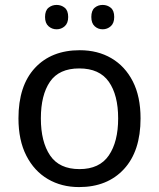

<svg xmlns="http://www.w3.org/2000/svg" viewBox="-20 -750 645 780"><path d="M551 -269Q551 -136 483.5 -63Q416 10 301 10Q230 10 174.5 -22.5Q119 -55 87 -117.5Q55 -180 55 -269Q55 -402 122 -474Q189 -546 304 -546Q377 -546 432.5 -513.5Q488 -481 519.5 -419.5Q551 -358 551 -269ZM146 -269Q146 -174 183.5 -118.5Q221 -63 303 -63Q384 -63 422 -118.5Q460 -174 460 -269Q460 -364 422 -418Q384 -472 302 -472Q220 -472 183 -418Q146 -364 146 -269ZM163 -681Q163 -707 177 -718.5Q191 -730 210 -730Q229 -730 243 -718.5Q257 -707 257 -681Q257 -656 243 -643.5Q229 -631 210 -631Q191 -631 177 -643.5Q163 -656 163 -681ZM351 -681Q351 -707 364.5 -718.5Q378 -730 397 -730Q416 -730 430 -718.5Q444 -707 444 -681Q444 -656 430 -643.5Q416 -631 397 -631Q378 -631 364.5 -643.5Q351 -656 351 -681Z"/></svg>

Font: Noto Sans Manichaean
Style: Regular
Weight: 400
Designer: Monotype Design Team
Foundry: Monotype Imaging Inc.
Version: Version 2.005; ttfautohint (v1.8.4.7-5d5b)